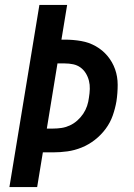

<svg xmlns="http://www.w3.org/2000/svg" viewBox="-20 -755 540 775"><path d="M18 0 139 -735H251L228 -595H242Q275 -595 307 -589.5Q339 -584 366.5 -568.5Q394 -553 414 -529Q434 -505 444.5 -475.5Q455 -446 455 -412.5Q455 -379 450 -346Q445 -317 435 -288.5Q425 -260 406.5 -235Q388 -210 363 -190.5Q338 -171 309.5 -159.5Q281 -148 252 -144Q223 -140 194 -140H153L130 0ZM169 -236H194Q211 -236 228 -238.5Q245 -241 261.5 -248.5Q278 -256 292 -268.5Q306 -281 316 -296Q326 -311 331.5 -327.5Q337 -344 339 -361Q342 -379 342.5 -396Q343 -413 339 -429Q335 -445 326.5 -459Q318 -473 305 -482.5Q292 -492 275.5 -495.5Q259 -499 241 -499H212Z"/></svg>

Font: Iosevka Curly
Style: Bold Italic
Weight: 700
Italic angle: -9°
Monospace: yes
Designer: Belleve Invis
Foundry: Belleve Invis
Version: Version 22.1.2; ttfautohint (v1.8.4)